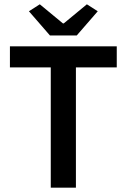

<svg xmlns="http://www.w3.org/2000/svg" viewBox="-20 -868 586 888"><path d="M214.8 0V-556.2H25.9V-653.8H520V-556.2H331.1V0ZM210.9 -704.1 113.8 -815.9 164.1 -848.1 271 -759.8H274.9L381.8 -848.1L432.1 -815.9L335 -704.1Z"/></svg>

Font: Toshiba Sans Medium
Style: Regular
Weight: 500
Designer: Paul D. Hunt
Foundry: Toshiba Corporation
Version: Version 2.020;PS 2.0;hotconv 1.0.86;makeotf.lib2.5.63406